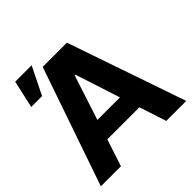

<svg xmlns="http://www.w3.org/2000/svg" viewBox="-199 -946 1112 1112"><g transform="rotate(-45 357.0 -389.5)"><path d="M354.5 -561.5 265.1 -286.1H449.7L360.4 -561.5ZM7.3 0 258.3 -727.5H456.5L707 0H543L488.8 -166H226.1L171.9 0ZM47.4 -610.4 85 -779.3H219.7L136.2 -610.4Z"/></g></svg>

Font: Inter Tight Stencil
Style: Bold
Weight: 700
Designer: Rasmus Andersson
Foundry: rsms
Version: Version 3.004;Glyphs 3.1.2 (3151)